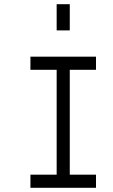

<svg xmlns="http://www.w3.org/2000/svg" viewBox="-20 -895 540 915"><path d="M437.5 0V-62.5H312.5Q312.5 -62.5 312.5 -562.5H437.5V-625H125V-562.5H250Q250 -562.5 250 -62.5H125V0ZM250 -875Q250 -875 250 -750H312.5Q312.5 -750 312.5 -875Z"/></svg>

Font: UnifontExMono
Style: Regular
Weight: 500
Version: Version 15.0.06